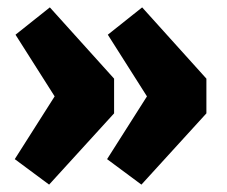

<svg xmlns="http://www.w3.org/2000/svg" viewBox="-20 -529 614 520"><path d="M115 -509 289 -316V-222L113 -29L20 -98L128 -268L22 -435ZM272 -435 365 -509 539 -316V-222L363 -29L270 -98L378 -268Z"/></svg>

Font: Bitter Pro Black
Style: Regular
Weight: 900
Designer: Sol Matas, and Bitter project Authors
Foundry: Sol Matas
Version: Version 1.010